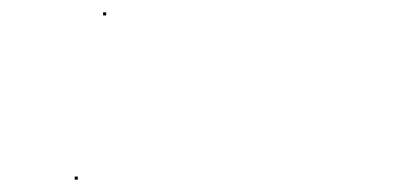

<svg xmlns="http://www.w3.org/2000/svg" viewBox="-20 -553 647 311"><path d="M101 -262V-267H106V-262ZM147 -528V-533H152V-528Z"/></svg>

Font: FRB American Cursive Just Beginnings
Style: Italic
Weight: 400
Italic angle: -25°
Version: Version 2.0;Modular Font Editor K font №1